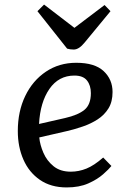

<svg xmlns="http://www.w3.org/2000/svg" viewBox="-20 -807 566 841"><path d="M314 -532Q395 -532 434 -495.5Q473 -459 473 -404Q473 -361 455 -332Q437 -303 407.5 -284Q378 -265 343 -253Q308 -241 274 -233L152 -205Q155 -173 170 -138Q185 -103 214.5 -79Q244 -55 290 -55Q325 -55 358.5 -68.5Q392 -82 432 -117L468 -80Q457 -66 431.5 -43.5Q406 -21 366.5 -3.5Q327 14 272 14Q203 14 155 -19Q107 -52 82.5 -108Q58 -164 58 -233Q58 -319 90.5 -386.5Q123 -454 181 -493Q239 -532 314 -532ZM378 -399Q378 -433 361 -454.5Q344 -476 306 -476Q237 -476 196.5 -417.5Q156 -359 151 -264L265 -290Q322 -303 350 -326Q378 -349 378 -399ZM144 -758 173 -787 306 -685 438 -785 464 -758 351 -621Q326 -590 303 -590Q287 -590 274 -594Z"/></svg>

Font: Literata 7pt
Style: Italic
Weight: 400
Italic angle: -2°
Designer: Latin by Veronika Burian and Jose Scaglione. Greek by Irene Vlachou. Cyrillic by Vera Evstafieva
Foundry: TypeTogether
Version: Version 3.002